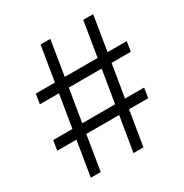

<svg xmlns="http://www.w3.org/2000/svg" viewBox="-164 -836 926 966"><g transform="rotate(-30 299.0 -353.5)"><path d="M369.1 -202.1H178.2L145.5 0H87.9L121.1 -202.1H9.8L18.6 -258.8H130.4L161.6 -448.2H50.8L59.6 -504.9H170.9L204.1 -707H260.7L228 -504.9H418.9L452.1 -707H509.8L476.6 -504.9H587.9L579.1 -448.2H467.3L436 -258.8H546.9L538.1 -202.1H426.8L393.6 0H335.9ZM378.4 -258.8 409.7 -448.2H218.8L187.5 -258.8Z"/></g></svg>

Font: Pretendard Light
Style: Regular
Weight: 300
Designer: Base glyphs from Inter by Rasmus Andersson; Hangeul glyphs from Noto Sans CJK(Source Han Sans) by Jang Soo-young and Kan
Foundry: Kil Hyung-jin
Version: Version 1.309